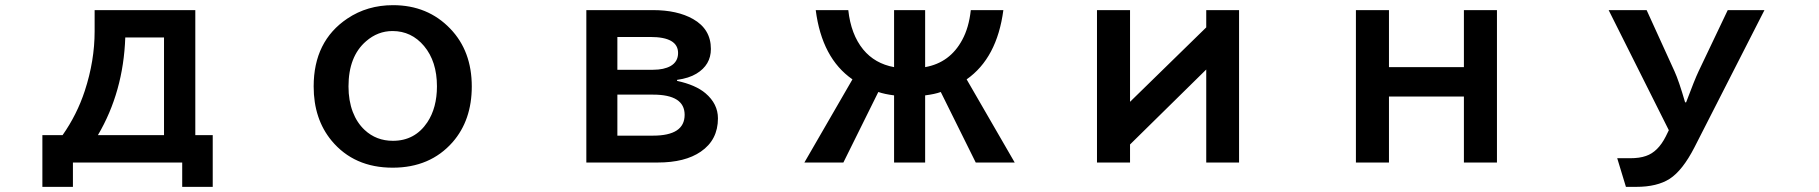

<svg xmlns="http://www.w3.org/2000/svg" viewBox="-20 -604 7040 743"><path d="M346.2 -564.9H735.8V-81.1H803.2V119.1H685.1V24.9H262.2V119.1H144V-81.1H222.2Q277.8 -160.2 308.1 -252.4Q346.2 -368.7 346.2 -482.9ZM614.7 -459H464.8Q457.5 -248.5 358.9 -81.1H614.7Z M1501 -584Q1635.3 -584 1722.7 -492.7Q1805.7 -406.2 1805.7 -269.5Q1805.7 -138.7 1731.4 -53.7Q1644.5 44.9 1499.5 44.9Q1350.1 44.9 1263.2 -59.6Q1193.8 -143.6 1193.8 -269.5Q1193.8 -444.8 1324.2 -532.2Q1401.4 -584 1501 -584ZM1499 -483.9Q1441.9 -483.9 1396.5 -444.3Q1328.6 -385.7 1328.6 -269.5Q1328.6 -214.8 1345.2 -170.9Q1361.3 -128.9 1391.1 -101.1Q1436 -59.1 1500.5 -59.1Q1585.9 -59.1 1633.8 -130.9Q1670.9 -187 1670.9 -270Q1670.9 -366.2 1621.1 -425.8Q1572.3 -483.9 1499 -483.9Z M2249 -564.9H2506.3Q2601.1 -564.9 2662.1 -530.3Q2731 -491.2 2731 -414.6Q2731 -352.5 2674.8 -318.8Q2646 -301.3 2600.1 -294.9V-291Q2671.9 -275.4 2710 -243.2Q2758.3 -202.1 2758.3 -146Q2758.3 -62.5 2691.9 -17.1Q2630.9 24.9 2525.4 24.9H2249ZM2369.1 -460.9V-334H2507.3Q2549.3 -334 2575.2 -348.6Q2604 -365.2 2604 -398.9Q2604 -460.9 2497.1 -460.9ZM2369.1 -237.8V-79.1H2507.3Q2629.4 -79.1 2629.4 -159.7Q2629.4 -237.8 2507.3 -237.8Z M3092.8 24.9 3278.8 -296.9Q3160.6 -378.9 3136.7 -564.9H3262.7Q3272.9 -470.7 3320.3 -412.6Q3365.2 -357.9 3439.9 -344.2V-564.9H3560.1V-344.2Q3656.2 -361.3 3703.6 -449.7Q3729.5 -497.1 3736.8 -564.9H3862.8Q3838.4 -379.4 3720.7 -296.9L3906.7 24.9H3755.9L3620.6 -248Q3598.1 -239.7 3560.1 -234.9V24.9H3439.9V-234.9Q3402.8 -239.7 3378.9 -248L3243.7 24.9Z M4225.1 -564.9H4353V-210L4647.9 -498V-564.9H4774.9V24.9H4647.9V-335L4353 -44.9V24.9H4225.1Z M5227.1 -564.9H5355V-344.2H5645V-564.9H5772.9V24.9H5645V-230.5H5355V24.9H5227.1Z M6205.1 -564.9H6352.1L6460 -328.1Q6476.6 -292 6501 -208H6504.9Q6538.1 -296.4 6553.2 -328.1L6666 -564.9H6808.1L6537.1 -33.7Q6491.2 55.7 6441.4 87.9Q6392.6 119.1 6312 119.1H6272L6238.3 8.3H6288.1Q6325.2 8.3 6349.6 -0.5Q6396 -16.1 6426.3 -76.2L6438 -100.1Z"/></svg>

Font: BIZ UDGothic
Style: Bold
Weight: 700
Monospace: yes
Designer: TypeBank Co., Ltd.
Foundry: Morisawa Inc.
Version: Version 1.05